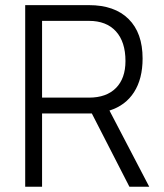

<svg xmlns="http://www.w3.org/2000/svg" viewBox="-20 -713 626 733"><path d="M76.2 0V-693.4H319.8Q417.5 -693.4 470.9 -640.4Q524.4 -587.4 524.4 -489.7Q524.4 -412.1 491.7 -361.1Q459 -310.1 397.9 -291L549.8 0H474.1L330.6 -279.8Q325.2 -279.8 319.8 -279.8H140.6V0ZM140.6 -340.3H319.8Q386.2 -340.3 422.6 -377Q459 -413.6 459 -480Q459 -553.2 422.6 -593.3Q386.2 -633.3 319.8 -633.3H140.6Z"/></svg>

Font: Cascadia Code NF Light
Style: Regular
Weight: 300
Monospace: yes
Designer: Aaron Bell
Foundry: Saja Typeworks
Version: Version 2404.023; ttfautohint (v1.8.4)